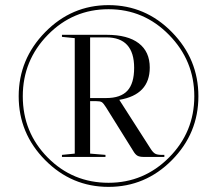

<svg xmlns="http://www.w3.org/2000/svg" viewBox="-20 -720 848 750"><path d="M156.5 -94.5Q53 -199 53 -344Q53 -489 156.5 -594.5Q260 -700 404 -700Q548 -700 651.5 -594.5Q755 -489 755 -344Q755 -199 651.5 -94.5Q548 10 404 10Q260 10 156.5 -94.5ZM69 -344Q69 -203 166.5 -104.5Q264 -6 404 -6Q542 -6 640.5 -105Q739 -204 739 -344Q739 -483 640.5 -583.5Q542 -684 404 -684Q265 -684 167 -584Q69 -484 69 -344ZM222 -115 272 -120V-571L222 -576V-584H397Q479 -584 522 -551Q565 -518 565 -456Q565 -350 446 -330L569 -138Q578 -124 586.5 -119.5Q595 -115 612 -115H622V-107H542Q525 -107 516.5 -112Q508 -117 500 -131L394 -301Q384 -317 377.5 -321Q371 -325 354 -325H332V-120L392 -115V-107H222ZM332 -337H395Q451 -337 477.5 -365.5Q504 -394 504 -455Q504 -574 395 -574H332Z"/></svg>

Font: Libre Caslon Display
Style: Regular
Weight: 400
Designer: Pablo Impallari, Rodrigo Fuenzalida
Foundry: Pablo Impallari, Rodrigo Fuenzalida
Version: Version 1.002